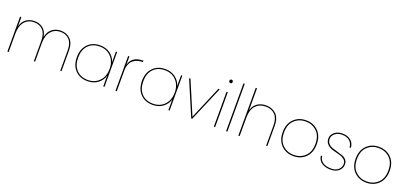

<svg xmlns="http://www.w3.org/2000/svg" viewBox="27 -1764 5916 2795"><g transform="rotate(20 2984.5 -366.5)"><path d="M904 0V-317Q904 -423 854 -478.5Q804 -534 717 -534Q626 -534 570 -469.5Q514 -405 514 -282V0H495V-317Q495 -423 445 -478.5Q395 -534 308 -534Q216 -534 160.5 -469.5Q105 -405 105 -282V0H85V-540H105V-397Q125 -475 179.5 -513.5Q234 -552 308 -552Q384 -552 438.5 -509.5Q493 -467 508 -381Q526 -467 582.5 -509.5Q639 -552 717 -552Q807 -552 865 -493Q923 -434 923 -315V0Z M1326 -547Q1419 -547 1483.5 -498.5Q1548 -450 1570 -375V-540H1589V0H1570V-165Q1548 -90 1483.5 -41.5Q1419 7 1326 7Q1208 7 1135.5 -68Q1063 -143 1063 -270Q1063 -397 1135.5 -472Q1208 -547 1326 -547ZM1326 -529Q1214 -529 1148.5 -459.5Q1083 -390 1083 -270Q1083 -150 1148.5 -80.5Q1214 -11 1326 -11Q1433 -11 1501.5 -82.5Q1570 -154 1570 -270Q1570 -386 1501.5 -457.5Q1433 -529 1326 -529Z M1779 -321V0H1759V-540H1779V-409Q1811 -552 1992 -552V-530H1983Q1944 -530 1909.5 -519.5Q1875 -509 1845 -486Q1815 -463 1797 -420.5Q1779 -378 1779 -321Z M2335 -547Q2428 -547 2492.5 -498.5Q2557 -450 2579 -375V-540H2598V0H2579V-165Q2557 -90 2492.5 -41.5Q2428 7 2335 7Q2217 7 2144.5 -68Q2072 -143 2072 -270Q2072 -397 2144.5 -472Q2217 -547 2335 -547ZM2335 -529Q2223 -529 2157.5 -459.5Q2092 -390 2092 -270Q2092 -150 2157.5 -80.5Q2223 -11 2335 -11Q2442 -11 2510.5 -82.5Q2579 -154 2579 -270Q2579 -386 2510.5 -457.5Q2442 -529 2335 -529Z M2703 -540H2725L2941 -30L3157 -540H3178L2948 0H2933Z M3283 0V-540H3303V0ZM3311.5 -685.5Q3304 -678 3293 -678Q3282 -678 3274.5 -685.5Q3267 -693 3267 -705Q3267 -717 3274.5 -724.5Q3282 -732 3293 -732Q3304 -732 3311.5 -724.5Q3319 -717 3319 -705Q3319 -693 3311.5 -685.5Z M3473 0V-740H3493V0Z M3663 0V-740H3683V-397Q3702 -473 3759 -512.5Q3816 -552 3895 -552Q3990 -552 4051 -493Q4112 -434 4112 -315V0H4093V-317Q4093 -423 4040 -478.5Q3987 -534 3895 -534Q3799 -534 3741 -471.5Q3683 -409 3683 -287V0Z M4705 -472.5Q4779 -398 4779 -270Q4779 -142 4705 -67.5Q4631 7 4516 7Q4401 7 4326.5 -67.5Q4252 -142 4252 -270Q4252 -398 4326.5 -472.5Q4401 -547 4516 -547Q4631 -547 4705 -472.5ZM4516 -11Q4617 -11 4688 -77.5Q4759 -144 4759 -270Q4759 -396 4688 -462.5Q4617 -529 4516 -529Q4414 -529 4343 -462.5Q4272 -396 4272 -270Q4272 -144 4343 -77.5Q4414 -11 4516 -11Z M5265 -135Q5265 -74 5217 -33.5Q5169 7 5098 7Q5009 7 4954.5 -29Q4900 -65 4891 -138H4911Q4917 -78 4964.5 -44.5Q5012 -11 5099 -11Q5165 -11 5205.5 -47.5Q5246 -84 5246 -135Q5246 -180 5211 -206.5Q5176 -233 5126.5 -245Q5077 -257 5027.5 -271.5Q4978 -286 4943 -320.5Q4908 -355 4908 -412Q4908 -467 4956.5 -507Q5005 -547 5077 -547Q5159 -547 5209 -506Q5259 -465 5263 -392H5243Q5240 -452 5197.5 -490.5Q5155 -529 5077 -529Q5014 -529 4971 -494Q4928 -459 4928 -412Q4928 -368 4953 -339Q4978 -310 5015.5 -298Q5053 -286 5096.5 -273Q5140 -260 5177.5 -248Q5215 -236 5240 -207.5Q5265 -179 5265 -135Z M5835 -472.5Q5909 -398 5909 -270Q5909 -142 5835 -67.5Q5761 7 5646 7Q5531 7 5456.5 -67.5Q5382 -142 5382 -270Q5382 -398 5456.5 -472.5Q5531 -547 5646 -547Q5761 -547 5835 -472.5ZM5646 -11Q5747 -11 5818 -77.5Q5889 -144 5889 -270Q5889 -396 5818 -462.5Q5747 -529 5646 -529Q5544 -529 5473 -462.5Q5402 -396 5402 -270Q5402 -144 5473 -77.5Q5544 -11 5646 -11Z"/></g></svg>

Font: Poppins Thin
Style: Regular
Weight: 250
Designer: Ninad Kale (Devanagari), Jonny Pinhorn (Latin)
Foundry: Indian Type Foundry
Version: Version 3.200;PS 1.000;hotconv 16.6.54;makeotf.lib2.5.65590